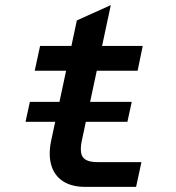

<svg xmlns="http://www.w3.org/2000/svg" viewBox="-20 -732 690 752"><path d="M80 -255 97 -333H496L479 -255ZM315 0Q261 0 227 -22Q193 -44 181 -84.5Q169 -125 180 -179L281 -652L414 -712L300 -179Q295 -154 297.5 -135Q300 -116 315.5 -106.5Q331 -97 363 -97H534L513 0ZM116 -455 137 -552H539L519 -455Z"/></svg>

Font: Azeret Mono Thin Medium
Style: Italic
Weight: 500
Italic angle: -12°
Version: Version 1.002